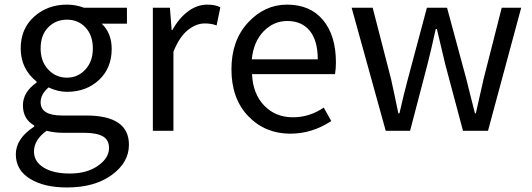

<svg xmlns="http://www.w3.org/2000/svg" viewBox="-20 -577 2346 847"><path d="M275.4 250Q173.8 250 111.8 211.4Q49.8 172.9 49.8 103.5Q49.8 34.2 130.9 -18.6V-23.4Q81.1 -51.8 81.1 -112.3Q81.1 -170.9 141.6 -212.9V-216.8Q71.3 -273.4 71.3 -363.3Q71.3 -450.2 130.4 -503.4Q189.5 -556.6 275.4 -556.6Q313.5 -556.6 350.6 -543H540V-472.7H428.7Q472.7 -430.7 472.7 -361.3Q472.7 -276.4 416.5 -224.1Q360.4 -171.9 275.4 -171.9Q235.4 -171.9 194.3 -191.4Q159.2 -161.1 159.2 -126Q159.2 -67.4 253.9 -67.4H360.4Q548.8 -67.4 548.8 61.5Q548.8 139.6 473.1 194.8Q397.5 250 275.4 250ZM275.4 -234.4Q323.2 -234.4 356.4 -270Q389.6 -305.7 389.6 -363.3Q389.6 -420.9 357.4 -455.6Q325.2 -490.2 275.4 -490.2Q225.6 -490.2 192.4 -456.1Q159.2 -421.9 159.2 -363.3Q159.2 -305.7 192.9 -270Q226.6 -234.4 275.4 -234.4ZM288.1 188.5Q363.3 188.5 412.1 154.3Q460.9 120.1 460.9 76.2Q460.9 40 433.6 24.4Q406.2 8.8 349.6 8.8H255.9Q222.7 8.8 185.5 0Q129.9 40 129.9 91.8Q129.9 135.7 172.4 162.1Q214.8 188.5 288.1 188.5Z M654.3 0V-543H729.5L737.3 -444.3H740.2Q769.5 -497.1 809.6 -526.9Q849.6 -556.6 894.5 -556.6Q929.7 -556.6 952.1 -544.9L935.5 -464.8Q913.1 -473.6 882.8 -473.6Q844.7 -473.6 807.6 -443.4Q770.5 -413.1 745.1 -348.6V0Z M1260.7 12.7Q1149.4 12.7 1075.2 -64.5Q1001 -141.6 1001 -271.5Q1001 -398.4 1074.2 -477.5Q1147.5 -556.6 1246.1 -556.6Q1348.6 -556.6 1405.3 -488.3Q1461.9 -419.9 1461.9 -301.8Q1461.9 -275.4 1458 -250H1091.8Q1095.7 -163.1 1145.5 -111.3Q1195.3 -59.6 1272.5 -59.6Q1345.7 -59.6 1408.2 -102.5L1441.4 -43Q1356.4 12.7 1260.7 12.7ZM1090.8 -315.4H1381.8Q1381.8 -397.5 1346.7 -440.9Q1311.5 -484.4 1247.1 -484.4Q1187.5 -484.4 1143.1 -439Q1098.6 -393.6 1090.8 -315.4Z M1681.6 0 1531.2 -543H1624L1705.1 -228.5Q1709 -210.9 1720.2 -158.7Q1731.4 -106.4 1737.3 -77.1H1742.2Q1763.7 -171.9 1779.3 -228.5L1863.3 -543H1952.1L2037.1 -228.5Q2043.9 -199.2 2057.6 -146.5Q2071.3 -93.8 2075.2 -77.1H2079.1Q2085.9 -106.4 2098.1 -161.1Q2110.4 -215.8 2113.3 -228.5L2193.4 -543H2279.3L2132.8 0H2022.5L1944.3 -293Q1938.5 -315.4 1907.2 -449.2H1902.3Q1881.8 -355.5 1865.2 -291L1789.1 0Z"/></svg>

Font: Bpmf Zihi Sans Regular
Style: Regular
Weight: 400
Foundry: But Ko
Version: Version 1.320